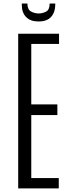

<svg xmlns="http://www.w3.org/2000/svg" viewBox="-20 -1047 390 1067"><path d="M81.1 0V-859.4H308.1V-802.7H153.8V-466.8H298.8V-407.7H153.8V-57.6H306.6V0ZM193.8 -927.7Q148.4 -927.7 124.8 -952.6Q101.1 -977.5 101.1 -1020V-1027.3H132.3Q132.3 -994.1 152.3 -983.2Q172.4 -972.2 194.8 -972.2Q216.3 -972.2 236.1 -982.4Q255.9 -992.7 255.9 -1027.3H287.1V-1021Q287.1 -979.5 264.4 -953.6Q241.7 -927.7 193.8 -927.7Z"/></svg>

Font: Antonio Thin
Style: Regular
Weight: 250
Designer: Vernon Adams
Foundry: Vernon Adams
Version: Version 1.002